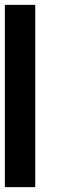

<svg xmlns="http://www.w3.org/2000/svg" viewBox="-20 -645 290 790"><path d="M125 -625V125H0V-625Z"/></svg>

Font: CraftyPE
Style: Regular
Weight: 400
Designer: Erek Butcher
Foundry: Haunted Coop
Version: Version 0.018;April 4, 2024;FontCreator 15.0.0.2962 64-bit